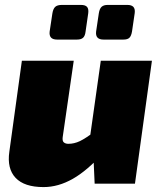

<svg xmlns="http://www.w3.org/2000/svg" viewBox="-20 -747 653 781"><path d="M280 -500 235 -189Q233 -173 240 -167.5Q247 -162 258 -162Q282 -162 305 -173Q328 -184 365 -212L401 -126Q335 -53 276 -19.5Q217 14 157 14Q79 14 43.5 -23.5Q8 -61 18 -130L69 -500ZM598 -500 529 0H365L359 -134L340 -146L390 -500ZM309 -727Q327 -727 334 -719Q341 -711 339 -694L328 -618Q326 -601 318 -593.5Q310 -586 293 -586H212Q178 -586 182 -619L193 -692Q196 -711 204.5 -719Q213 -727 232 -727ZM498 -727Q515 -727 522.5 -719Q530 -711 528 -694L517 -619Q514 -601 506.5 -593.5Q499 -586 482 -586H401Q367 -586 371 -619L382 -693Q385 -712 393.5 -719.5Q402 -727 418 -727Z"/></svg>

Font: Exo 2 Black
Style: Italic
Weight: 900
Italic angle: -8°
Designer: Natanael Gama
Foundry: Natanael Gama
Version: Version 2.010